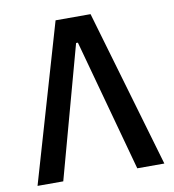

<svg xmlns="http://www.w3.org/2000/svg" viewBox="-79 -768 758 838"><g transform="rotate(-10 300.0 -349.0)"><path d="M223 -698H378L582 0H462L302 -585H294L134 0H20Z"/></g></svg>

Font: IBM Plaex Mono Medium
Style: Regular
Weight: 500
Designer: Mike Abbink, Paul van der Laan, Pieter van Rosmalen
Foundry: Bold Monday
Version: Version 2.003